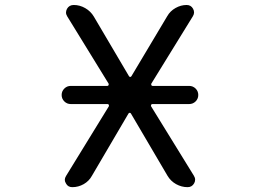

<svg xmlns="http://www.w3.org/2000/svg" viewBox="-20 -775 1040 774"><path d="M265.6 -355.5Q250 -355.5 239.3 -366.2Q228.5 -377 228.5 -392.1Q228.5 -407.2 239.3 -418Q250 -428.7 265.6 -428.7H413.1Q416 -428.7 417.5 -431.6Q418.9 -434.6 418 -437.5L251 -709Q246.1 -716.8 246.1 -724.6Q246.1 -731.4 250 -739.3Q258.8 -754.9 277.3 -754.9Q301.8 -754.9 323.7 -742.2Q345.7 -729.5 358.4 -708L500 -467.8Q502 -464.8 504.9 -464.8Q507.8 -464.8 509.8 -467.8L654.3 -710Q666 -730.5 687.5 -742.7Q709 -754.9 732.4 -754.9Q750 -754.9 758.3 -739.7Q766.6 -724.6 757.8 -710L589.8 -437.5Q588.9 -434.6 590.3 -431.6Q591.8 -428.7 594.7 -428.7H742.2Q757.8 -428.7 768.6 -418Q779.3 -407.2 779.3 -392.1Q779.3 -377 768.6 -366.2Q757.8 -355.5 742.2 -355.5H593.8Q590.8 -355.5 589.4 -352.5Q587.9 -349.6 588.9 -346.7L761.7 -66.4Q766.6 -58.6 766.6 -50.8Q766.6 -43 762.7 -36.1Q753.9 -20.5 736.3 -20.5Q711.9 -20.5 689.9 -32.7Q668 -44.9 655.3 -66.4L507.8 -317.4Q505.9 -320.3 502.9 -320.3Q500 -320.3 498 -317.4L350.6 -66.4Q338.9 -44.9 317.4 -32.7Q295.9 -20.5 271.5 -20.5Q253.9 -20.5 246.1 -35.2Q241.2 -43 241.2 -49.8Q241.2 -57.6 246.1 -65.4L418.9 -346.7Q419.9 -349.6 418.5 -352.5Q417 -355.5 414.1 -355.5Z"/></svg>

Font: Rounded-X Mgen+ 2m regular
Style: Regular
Weight: 400
Designer: [Source Han Sans]
Ryoko NISHIZUKA  (kana & ideographs); Paul D. Hunt (Latin, Greek & Cyrillic); Wenlong ZHANG  (bopomofo
Version: Version 1.059.20150602